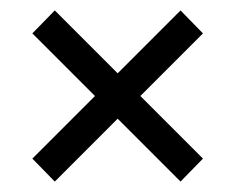

<svg xmlns="http://www.w3.org/2000/svg" viewBox="-20 -494 451 368"><path d="M85 -474 369 -190 326 -146 42 -430ZM369 -430 85 -146 42 -190 326 -474Z"/></svg>

Font: Cinzel ExtraBold
Style: Regular
Weight: 800
Designer: Natanael Gama
Version: Version 2.000